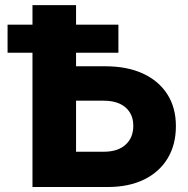

<svg xmlns="http://www.w3.org/2000/svg" viewBox="-20 -748 753 768"><path d="M218.8 -482.9H400.9Q488.3 -482.9 551.5 -453.9Q614.7 -424.8 649.2 -371.1Q683.6 -317.4 683.6 -243.7Q683.6 -168.9 650.4 -114.3Q617.2 -59.6 556.2 -29.8Q495.1 0 411.1 0H109.9V-727.5H284.2V-141.1H395.5Q450.7 -141.1 481.9 -168.9Q513.2 -196.8 513.2 -245.1Q513.2 -276.4 499 -298.8Q484.9 -321.3 458.5 -333.3Q432.1 -345.2 395.5 -345.2H218.8ZM10.3 -537.1V-649.4H453.6V-537.1Z"/></svg>

Font: Inter 24pt ExtraBold
Style: Regular
Weight: 800
Designer: Rasmus Andersson
Foundry: rsms
Version: Version 4.001;git-66647c0bb